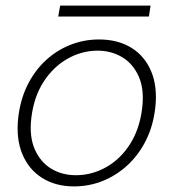

<svg xmlns="http://www.w3.org/2000/svg" viewBox="-20 -654 620 686"><path d="M244 12Q179 12 131 -18Q83 -48 60 -103Q37 -158 45 -232Q52 -296 77 -347.5Q102 -399 141 -436Q180 -473 229.5 -493Q279 -513 334 -513Q401 -513 449 -483.5Q497 -454 520 -399.5Q543 -345 535 -271Q528 -207 503 -155.5Q478 -104 438.5 -66.5Q399 -29 349.5 -8.5Q300 12 244 12ZM251 -28Q308 -28 359 -56.5Q410 -85 444.5 -139Q479 -193 488 -268Q496 -335 475.5 -381Q455 -427 416 -450Q377 -473 329 -473Q272 -473 221 -444Q170 -415 135.5 -361.5Q101 -308 92 -233Q84 -166 104.5 -120Q125 -74 163.5 -51Q202 -28 251 -28ZM188 -595 195 -634H518L512 -595Z"/></svg>

Font: DM Sans 17pt ExtraLight
Style: Italic
Weight: 250
Italic angle: -10°
Version: Version 4.004;gftools[0.9.30]